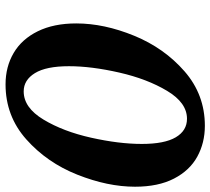

<svg xmlns="http://www.w3.org/2000/svg" viewBox="-54 -712 776 709"><g transform="rotate(90 334.5 -357.0)"><path d="M66 -250Q66 -353 111.5 -464Q157 -575 243 -650Q329 -725 444 -725Q507 -725 558 -697Q609 -669 639 -611Q669 -553 669 -467Q669 -366 624.5 -254Q580 -142 494 -65.5Q408 11 291 11Q226 11 175 -19Q124 -49 95 -108Q66 -167 66 -250ZM511 -492Q511 -576 486.5 -617.5Q462 -659 418 -659Q359 -659 315 -585.5Q271 -512 247.5 -409Q224 -306 224 -223Q224 -139 249.5 -97.5Q275 -56 317 -56Q377 -56 421 -129Q465 -202 488 -305Q511 -408 511 -492Z"/></g></svg>

Font: Noto Serif CondExtraBold
Style: Italic
Weight: 800
Width: 3
Italic angle: -12°
Designer: Monotype Design Team
Foundry: Monotype Imaging Inc.
Version: Version 1.001